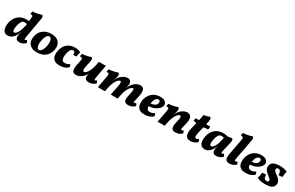

<svg xmlns="http://www.w3.org/2000/svg" viewBox="226 -2304 6008 3907"><g transform="rotate(30 3229.5 -350.5)"><path d="M421 9Q376 9 355 -9.5Q334 -28 330 -55.5Q326 -83 331 -110Q333 -126 339.5 -147Q346 -168 354 -189H350Q316 -93 265 -42Q214 9 147 9Q101 9 73.5 -11.5Q46 -32 34 -66.5Q22 -101 22 -142Q22 -183 30 -224Q43 -291 79 -346Q115 -401 175.5 -434Q236 -467 324 -467Q352 -467 378 -463Q379 -488 383 -513Q389 -552 389 -571.5Q389 -591 376 -597Q363 -603 331 -603Q331 -619 333.5 -636.5Q336 -654 342 -669Q394 -671 449 -682Q504 -693 546 -710Q565 -695 571 -679.5Q577 -664 571 -628L492 -181Q485 -141 483 -122.5Q481 -104 484 -98.5Q487 -93 495 -93Q502 -93 510.5 -96.5Q519 -100 534 -111Q543 -102 551.5 -85.5Q560 -69 562 -54Q501 9 421 9ZM207 -260Q191 -186 198.5 -148.5Q206 -111 232 -111Q249 -111 273 -133Q297 -155 320.5 -204.5Q344 -254 361 -336L373 -388Q361 -393 343.5 -396Q326 -399 313 -399Q268 -399 244 -359.5Q220 -320 207 -260Z M833 9Q750 9 698 -21.5Q646 -52 625 -106Q604 -160 616 -230Q633 -341 710.5 -404Q788 -467 907 -467Q1027 -467 1084 -402Q1141 -337 1124 -230Q1107 -119 1030 -55Q953 9 833 9ZM844 -57Q879 -57 908.5 -100.5Q938 -144 951 -225Q963 -303 948 -352Q933 -401 894 -401Q856 -401 829.5 -356Q803 -311 791 -239Q777 -153 792.5 -105Q808 -57 844 -57Z M1359 9Q1297 9 1258.5 -11Q1220 -31 1201 -65.5Q1182 -100 1179.5 -144Q1177 -188 1187 -235Q1195 -275 1213.5 -315.5Q1232 -356 1265 -390.5Q1298 -425 1348.5 -446Q1399 -467 1470 -467Q1508 -467 1542 -457.5Q1576 -448 1597 -434Q1578 -378 1576 -325Q1540 -312 1499 -320Q1502 -356 1492.5 -377Q1483 -398 1456 -398Q1423 -398 1398.5 -364Q1374 -330 1362 -266Q1353 -219 1353.5 -178.5Q1354 -138 1371.5 -113Q1389 -88 1432 -88Q1464 -88 1493 -99.5Q1522 -111 1543 -126Q1554 -111 1557.5 -95Q1561 -79 1561 -58Q1517 -21 1469.5 -6Q1422 9 1359 9Z M1746 9Q1685 9 1665 -42.5Q1645 -94 1672 -208Q1684 -263 1689.5 -294Q1695 -325 1691.5 -339Q1688 -353 1674 -357Q1660 -361 1634 -362Q1634 -377 1636.5 -394.5Q1639 -412 1645 -426Q1695 -428 1750 -439Q1805 -450 1845 -467Q1859 -458 1866.5 -448.5Q1874 -439 1874 -420Q1874 -401 1867 -365Q1860 -329 1846 -268Q1828 -185 1833.5 -156.5Q1839 -128 1863 -128Q1883 -128 1911 -154Q1939 -180 1965.5 -237Q1992 -294 2010 -388L2023 -458H2187L2141 -206Q2132 -154 2129 -130Q2126 -106 2129 -98.5Q2132 -91 2142 -91Q2154 -91 2177 -110Q2186 -102 2194.5 -85.5Q2203 -69 2205 -54Q2174 -23 2134.5 -7Q2095 9 2056 9Q2010 9 1986.5 -7Q1963 -23 1957 -49.5Q1951 -76 1957 -107Q1960 -118 1963.5 -130Q1967 -142 1973 -155H1972Q1949 -108 1914 -71Q1879 -34 1836 -12.5Q1793 9 1746 9Z M2978 9Q2926 9 2902.5 -12.5Q2879 -34 2878 -73.5Q2877 -113 2890 -167L2898 -205Q2916 -278 2915 -308.5Q2914 -339 2892 -339Q2871 -339 2842.5 -310.5Q2814 -282 2786.5 -223Q2759 -164 2742 -72L2729 0H2566L2605 -199Q2621 -280 2619 -309.5Q2617 -339 2595 -339Q2573 -339 2544 -311Q2515 -283 2488 -223.5Q2461 -164 2443 -70L2430 0H2263L2313 -269Q2320 -308 2320 -327.5Q2320 -347 2306.5 -353.5Q2293 -360 2261 -360Q2261 -376 2263.5 -394Q2266 -412 2273 -426Q2324 -428 2379 -439Q2434 -450 2477 -467Q2495 -457 2501.5 -442.5Q2508 -428 2505 -402Q2501 -373 2491 -341Q2481 -309 2463 -268H2464L2484 -311Q2505 -354 2538.5 -389Q2572 -424 2612.5 -445.5Q2653 -467 2694 -467Q2743 -467 2765.5 -439.5Q2788 -412 2786 -362Q2785 -343 2780.5 -320Q2776 -297 2766 -268H2767L2784 -307Q2804 -354 2839 -390.5Q2874 -427 2915.5 -447Q2957 -467 2996 -467Q3065 -467 3083.5 -413Q3102 -359 3080 -261L3061 -176Q3052 -138 3050 -120.5Q3048 -103 3051 -98Q3054 -93 3062 -93Q3070 -93 3078.5 -96.5Q3087 -100 3101 -111Q3110 -102 3118.5 -85.5Q3127 -69 3129 -54Q3097 -21 3057.5 -6Q3018 9 2978 9Z M3355 9Q3293 9 3255 -11Q3217 -31 3198 -65Q3179 -99 3176.5 -142Q3174 -185 3182 -231Q3197 -304 3236.5 -357Q3276 -410 3334.5 -438.5Q3393 -467 3464 -467Q3548 -467 3586.5 -430.5Q3625 -394 3615 -341Q3608 -305 3573 -269.5Q3538 -234 3481 -209.5Q3424 -185 3350 -181Q3351 -140 3368.5 -114.5Q3386 -89 3429 -89Q3459 -89 3487.5 -99.5Q3516 -110 3538 -126Q3556 -99 3556 -58Q3514 -24 3467.5 -7.5Q3421 9 3355 9ZM3359 -263Q3358 -255 3356 -248Q3414 -253 3452.5 -276Q3491 -299 3498 -336Q3504 -366 3493.5 -383Q3483 -400 3456 -400Q3426 -400 3399 -367.5Q3372 -335 3359 -263Z M3667 0 3718 -269Q3725 -308 3725 -327.5Q3725 -347 3711.5 -353.5Q3698 -360 3666 -360Q3666 -377 3668.5 -394.5Q3671 -412 3677 -426Q3729 -428 3784 -439Q3839 -450 3882 -467Q3917 -449 3910 -402Q3905 -367 3896.5 -340Q3888 -313 3872 -278V-276L3889 -311Q3910 -353 3943 -388.5Q3976 -424 4016.5 -445.5Q4057 -467 4101 -467Q4138 -467 4165 -447.5Q4192 -428 4201 -384.5Q4210 -341 4193 -269L4171 -176Q4162 -138 4160 -120Q4158 -102 4161 -97.5Q4164 -93 4172 -93Q4186 -93 4211 -111Q4220 -102 4228.5 -85.5Q4237 -69 4239 -54Q4206 -21 4167 -6Q4128 9 4089 9Q4035 9 4012.5 -13.5Q3990 -36 3989 -75.5Q3988 -115 4000 -167L4018 -246Q4028 -289 4023.5 -314Q4019 -339 3998 -339Q3976 -339 3947 -309.5Q3918 -280 3891 -220Q3864 -160 3847 -70L3834 0Z M4438 9Q4352 9 4327.5 -53.5Q4303 -116 4329 -222L4364 -369Q4343 -375 4325.5 -377Q4308 -379 4293 -379Q4293 -398 4296 -416.5Q4299 -435 4307 -448H4382L4385 -458Q4395 -503 4400.5 -534Q4406 -565 4408 -586Q4443 -589 4480 -598.5Q4517 -608 4540 -620Q4571 -612 4570 -572Q4569 -532 4554 -468L4550 -448H4644Q4644 -427 4642.5 -407.5Q4641 -388 4635 -376Q4604 -376 4579.5 -373.5Q4555 -371 4530 -364L4499 -233Q4486 -176 4485.5 -145.5Q4485 -115 4494 -103.5Q4503 -92 4518 -92Q4546 -92 4571 -120Q4580 -108 4587 -90.5Q4594 -73 4596 -56Q4581 -38 4554.5 -23.5Q4528 -9 4497.5 0Q4467 9 4438 9Z M5147 -467Q5165 -454 5170 -434.5Q5175 -415 5167 -377L5120 -175Q5108 -123 5109.5 -108Q5111 -93 5125 -93Q5133 -93 5141 -96.5Q5149 -100 5162 -111Q5171 -102 5179.5 -85.5Q5188 -69 5191 -54Q5128 9 5045 9Q5003 9 4982.5 -9Q4962 -27 4956.5 -55.5Q4951 -84 4957 -113Q4960 -131 4966 -149.5Q4972 -168 4980 -189H4977Q4943 -93 4892 -42Q4841 9 4774 9Q4728 9 4700.5 -11.5Q4673 -32 4661 -66.5Q4649 -101 4649 -142Q4649 -183 4657 -224Q4670 -291 4706 -346Q4742 -401 4802.5 -434Q4863 -467 4951 -467Q4981 -467 5006 -463Q5031 -459 5051 -452Q5104 -456 5147 -467ZM4834 -260Q4818 -186 4825.5 -148.5Q4833 -111 4859 -111Q4876 -111 4900 -133Q4924 -155 4947.5 -204.5Q4971 -254 4988 -336L5000 -388Q4988 -393 4970.5 -396Q4953 -399 4940 -399Q4895 -399 4871 -359.5Q4847 -320 4834 -260Z M5356 9Q5298 9 5276 -18Q5254 -45 5255 -88Q5255 -100 5256 -115Q5257 -130 5261.5 -156.5Q5266 -183 5273.5 -227.5Q5281 -272 5294.5 -341.5Q5308 -411 5328 -513Q5335 -551 5334.5 -570.5Q5334 -590 5320.5 -596.5Q5307 -603 5275 -603Q5275 -620 5277.5 -637Q5280 -654 5286 -669Q5338 -671 5393 -682Q5448 -693 5491 -710Q5509 -695 5515.5 -679.5Q5522 -664 5515 -628Q5496 -518 5475.5 -409.5Q5455 -301 5434 -194Q5426 -150 5424.5 -128.5Q5423 -107 5427.5 -100Q5432 -93 5440 -93Q5447 -93 5455.5 -97Q5464 -101 5478 -111Q5487 -102 5495.5 -85.5Q5504 -69 5506 -54Q5476 -23 5436 -7Q5396 9 5356 9Z M5732 9Q5670 9 5632 -11Q5594 -31 5575 -65Q5556 -99 5553.5 -142Q5551 -185 5559 -231Q5574 -304 5613.5 -357Q5653 -410 5711.5 -438.5Q5770 -467 5841 -467Q5925 -467 5963.5 -430.5Q6002 -394 5992 -341Q5985 -305 5950 -269.5Q5915 -234 5858 -209.5Q5801 -185 5727 -181Q5728 -140 5745.5 -114.5Q5763 -89 5806 -89Q5836 -89 5864.5 -99.5Q5893 -110 5915 -126Q5933 -99 5933 -58Q5891 -24 5844.5 -7.5Q5798 9 5732 9ZM5736 -263Q5735 -255 5733 -248Q5791 -253 5829.5 -276Q5868 -299 5875 -336Q5881 -366 5870.5 -383Q5860 -400 5833 -400Q5803 -400 5776 -367.5Q5749 -335 5736 -263Z M6285 -467Q6329 -467 6375 -456.5Q6421 -446 6451 -431Q6433 -375 6432 -300Q6412 -291 6389 -288.5Q6366 -286 6343 -288Q6342 -341 6325 -371Q6308 -401 6275 -401Q6257 -401 6245.5 -394.5Q6234 -388 6231 -371Q6226 -350 6239 -331.5Q6252 -313 6274.5 -296Q6297 -279 6322 -260Q6347 -241 6368.5 -218.5Q6390 -196 6401 -167.5Q6412 -139 6405 -102Q6392 -38 6339 -14.5Q6286 9 6182 9Q6122 9 6077 -2Q6032 -13 6004 -31Q6025 -89 6027 -161Q6066 -175 6117 -170Q6117 -61 6189 -61Q6209 -61 6220 -69Q6231 -77 6233 -89Q6238 -111 6220 -130.5Q6202 -150 6173.5 -171Q6145 -192 6117.5 -217.5Q6090 -243 6074 -276.5Q6058 -310 6067 -355Q6079 -420 6137.5 -443.5Q6196 -467 6285 -467Z"/></g></svg>

Font: Vollkorn ExtraBold
Style: Italic
Weight: 800
Italic angle: -11°
Designer: Friedrich Althausen
Foundry: Friedrich Althausen
Version: Version 5.000; ttfautohint (v1.8.3)